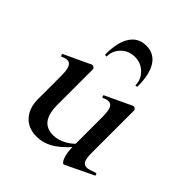

<svg xmlns="http://www.w3.org/2000/svg" viewBox="-182 -740 864 864"><g transform="rotate(45 250.5 -307.5)"><path d="M189 11Q136 11 105.5 -23Q75 -57 75 -114V-263Q75 -298 67.5 -314.5Q60 -331 44 -331Q32 -331 16 -323Q12 -322 9.5 -328Q7 -334 10 -335L136 -394Q139 -395 141 -395Q145 -395 150 -391Q155 -387 155 -384V-157Q155 -101 175.5 -73.5Q196 -46 238 -46Q270 -46 302.5 -64.5Q335 -83 356 -113L362 -101Q324 -49 281 -19Q238 11 189 11ZM417 -384V-113Q417 -79 424 -64.5Q431 -50 448 -50Q456 -50 467 -53.5Q478 -57 493 -62Q497 -64 500 -58.5Q503 -53 499 -51L368 12Q366 13 364 13Q355 13 346 -11Q337 -35 337 -79V-263Q337 -298 330 -314.5Q323 -331 306 -331Q294 -331 278 -323Q274 -322 272 -328Q270 -334 273 -335L399 -394Q401 -395 403 -395Q408 -395 412.5 -391Q417 -387 417 -384ZM158 -468Q158 -466 152.5 -466.5Q147 -467 147 -470Q147 -547 173.5 -587.5Q200 -628 250 -628Q300 -628 326 -587.5Q352 -547 352 -470Q352 -467 346.5 -466.5Q341 -466 341 -468Q341 -504 314.5 -530Q288 -556 250 -556Q210 -556 184 -530Q158 -504 158 -468Z"/></g></svg>

Font: Cormorant Light SemiBold
Style: Regular
Weight: 600
Version: Version 4.000